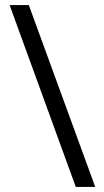

<svg xmlns="http://www.w3.org/2000/svg" viewBox="-20 -737 411 760"><path d="M94 -717 357 3H280L18 -717Z"/></svg>

Font: Noto Sans Khmer UI ExtraCondensed
Style: Regular
Weight: 400
Width: 2
Designer: Danh Hong and the Monotype Design Team
Foundry: Monotype Imaging Inc.
Version: Version 2.002; ttfautohint (v1.8.4.7-5d5b)